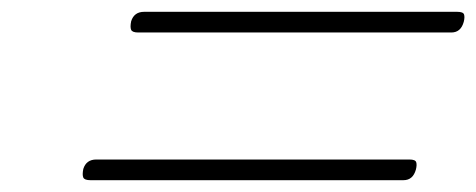

<svg xmlns="http://www.w3.org/2000/svg" viewBox="-20 -600 806 325"><path d="M214 -545Q204 -545 202 -549.5Q200 -554 202 -564Q207 -580 224 -580H754Q764 -580 765.5 -575.5Q767 -571 765 -563Q760 -545 744 -545ZM133 -295Q123 -295 121 -299.5Q119 -304 121 -314Q126 -330 143 -330H673Q683 -330 684.5 -325.5Q686 -321 684 -313Q679 -295 663 -295Z"/></svg>

Font: Playwrite BE VLG Thin
Style: Regular
Weight: 250
Designer: Veronika Burian, José Scaglione
Foundry: TypeTogether
Version: Version 1.002